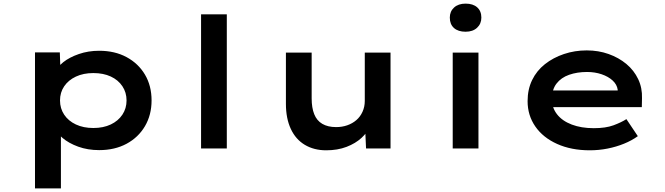

<svg xmlns="http://www.w3.org/2000/svg" viewBox="-20 -819 3670 1059"><path d="M173 220V-530H310L314 -410L288 -419Q295 -449 329 -476Q363 -503 415 -521Q467 -539 527 -539Q613 -539 678 -504Q743 -469 779.5 -407.5Q816 -346 816 -265Q816 -185 779.5 -123Q743 -61 678 -26Q613 9 527 9Q464 9 411.5 -10Q359 -29 324.5 -58.5Q290 -88 283 -117L316 -131V220ZM495 -113Q550 -113 591 -132.5Q632 -152 655 -186.5Q678 -221 678 -265Q678 -309 655 -343.5Q632 -378 591 -397Q550 -416 495 -416Q440 -416 398.5 -396.5Q357 -377 334 -343Q311 -309 311 -265Q311 -221 334 -186.5Q357 -152 398.5 -132.5Q440 -113 495 -113Z M1089 0V-740H1231V0Z M1779 10Q1712 10 1661.5 -20Q1611 -50 1584 -108Q1557 -166 1557 -246V-529H1699V-276Q1699 -225 1713 -189.5Q1727 -154 1757.5 -136Q1788 -118 1834 -118Q1867 -118 1895.5 -128Q1924 -138 1945.5 -156.5Q1967 -175 1979.5 -202.5Q1992 -230 1992 -262V-529H2134V0H1999L1994 -109L2020 -121Q2007 -89 1974 -58.5Q1941 -28 1891.5 -9Q1842 10 1779 10Z M2477 0V-529H2619V0ZM2548 -644Q2507 -644 2484 -664.5Q2461 -685 2461 -722Q2461 -756 2484.5 -777.5Q2508 -799 2548 -799Q2589 -799 2612 -778.5Q2635 -758 2635 -722Q2635 -688 2611.5 -666Q2588 -644 2548 -644Z M3233 10Q3131 10 3053 -25Q2975 -60 2932.5 -121.5Q2890 -183 2890 -261Q2890 -326 2915 -377.5Q2940 -429 2985.5 -465Q3031 -501 3090.5 -521Q3150 -541 3216 -541Q3281 -541 3337 -521Q3393 -501 3435 -466Q3477 -431 3500 -382.5Q3523 -334 3521 -277L3520 -228H2994L2971 -320H3403L3387 -302V-324Q3383 -353 3359 -375Q3335 -397 3298 -409.5Q3261 -422 3218 -422Q3163 -422 3119 -406.5Q3075 -391 3049.5 -358Q3024 -325 3024 -272Q3024 -225 3052.5 -188.5Q3081 -152 3133.5 -132Q3186 -112 3255 -112Q3321 -112 3364 -128Q3407 -144 3435 -162L3498 -68Q3465 -44 3422 -26.5Q3379 -9 3331 0.5Q3283 10 3233 10Z"/></svg>

Font: Lexend Peta SemiBold
Style: Regular
Weight: 600
Designer: Bonnie Shaver-Troup, Thomas Jockin
Foundry: Lexend
Version: Version 1.007